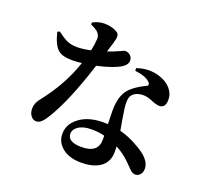

<svg xmlns="http://www.w3.org/2000/svg" viewBox="-140 -953 1216 1156"><g transform="rotate(20 468.0 -374.5)"><path d="M491 43Q416 43 371 7Q327 -28 327 -82Q327 -144 382 -186Q440 -231 538 -231Q556 -231 565 -230Q565 -232 565 -236Q563 -292 563 -316Q563 -407 601 -453Q630 -489 696 -522Q707 -527 712 -530Q719 -543 704 -555Q676 -581 610 -588L609 -605Q685 -631 754 -609Q802 -594 829.5 -563Q857 -532 857 -492Q857 -439 817 -439Q800 -439 770 -451Q732 -468 704 -467Q654 -465 634 -435Q618 -410 628 -344Q630 -328 638 -281Q646 -240 649 -218Q712 -201 766 -169Q866 -115 866 -54Q866 -28 852 -14Q840 -1 823 -1Q810 -1 797 -10Q789 -16 773 -33Q757 -50 746 -60Q706 -98 660 -122Q661 -111 661 -88Q661 -24 616.5 9.5Q572 43 491 43ZM462 -46Q568 -46 568 -131Q568 -144 568 -157Q531 -167 483 -167Q430 -167 399 -145Q372 -126 372 -100Q372 -46 462 -46ZM153 -98Q131 -98 117 -118Q104 -136 104 -162Q104 -195 126 -224Q240 -366 292 -522Q261 -518 227 -518Q167 -518 138 -543Q107 -571 88 -649L103 -655L104 -654Q140 -627 160 -617Q191 -602 231 -602Q267 -602 318 -613Q327 -653 329 -693Q329 -718 306 -737Q292 -747 268 -758L265 -759V-772Q301 -792 340 -792Q392 -792 428 -767Q441 -756 436 -728Q432 -708 410 -639Q448 -652 487 -670Q506 -680 512 -680Q530 -680 544 -669Q560 -656 560 -634Q560 -610 531 -590Q483 -559 378 -536Q300 -290 221 -160Q202 -128 188 -115Q171 -98 153 -98Z"/></g></svg>

Font: GenRyuMin TW B
Style: Regular
Weight: 700
Version: Version 1.501;PS 1;hotconv 16.6.51;makeotf.lib2.5.65220